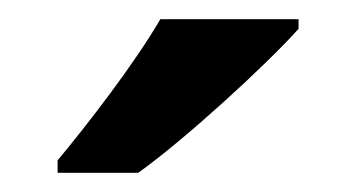

<svg xmlns="http://www.w3.org/2000/svg" viewBox="-20 -786 371 200"><path d="M291 -756V-766H147C121 -721 71 -656 40 -619V-606H124C173 -641 258 -719 291 -756Z"/></svg>

Font: Noto Sans Bamum SemiBold
Style: Regular
Weight: 600
Designer: Monotype Design Team
Foundry: Monotype Imaging Inc.
Version: Version 2.002